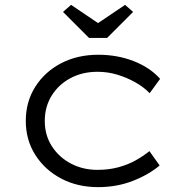

<svg xmlns="http://www.w3.org/2000/svg" viewBox="-20 -759 759 789"><path d="M383 10Q298 10 231 -25.5Q164 -61 125 -122.5Q86 -184 86 -262Q86 -341 125 -402.5Q164 -464 231 -499Q298 -534 384 -534Q462 -534 529 -508Q596 -482 638 -435L595 -376Q571 -401 536.5 -420.5Q502 -440 462.5 -452Q423 -464 381 -464Q318 -464 269 -437.5Q220 -411 192 -365.5Q164 -320 164 -262Q164 -203 193.5 -157.5Q223 -112 272 -86.5Q321 -61 380 -61Q427 -61 466 -71.5Q505 -82 536.5 -99.5Q568 -117 594 -138L636 -79Q591 -41 525.5 -15.5Q460 10 383 10ZM346 -603 239 -710 272 -739 398 -654H368L494 -739L527 -710L420 -603Z"/></svg>

Font: Lexend Giga Light
Style: Regular
Weight: 300
Version: Version 1.007